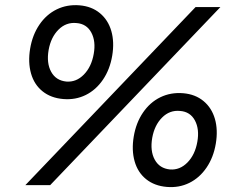

<svg xmlns="http://www.w3.org/2000/svg" viewBox="-20 -731 939 758"><path d="M752 -703H850L178 0H80ZM508 -192Q517 -246 544.5 -286.5Q572 -327 613 -347Q654 -367 703 -363Q751 -359 783.5 -332Q816 -305 828.5 -261.5Q841 -218 832 -164Q823 -110 795.5 -69.5Q768 -29 727.5 -9Q687 11 639 7Q590 3 557 -23.5Q524 -50 511.5 -94Q499 -138 508 -192ZM759 -171Q768 -221 749.5 -255.5Q731 -290 691 -293Q650 -297 620 -267Q590 -237 581 -187Q572 -135 591 -100.5Q610 -66 651 -62Q690 -59 720 -89.5Q750 -120 759 -171ZM99 -539Q108 -593 135.5 -633.5Q163 -674 204 -694Q245 -714 294 -710Q342 -706 374.5 -679Q407 -652 419.5 -608.5Q432 -565 423 -511Q414 -457 386.5 -416.5Q359 -376 318.5 -356Q278 -336 230 -340Q181 -344 148 -370.5Q115 -397 102.5 -441Q90 -485 99 -539ZM350 -518Q359 -568 340.5 -602.5Q322 -637 282 -640Q241 -644 211 -614Q181 -584 172 -534Q163 -482 182 -447.5Q201 -413 242 -409Q281 -406 311 -436.5Q341 -467 350 -518Z"/></svg>

Font: Fixel Italic Variable 20240409 Display Thin
Style: Italic
Weight: 100
Italic angle: -10°
Designer: AlfaBravo + MacPaw
Foundry: Kyrylo Tkachov, Marchela Mozhyna, Serhii Makarenko, Maria Weinstein, Zakhar Kryvoshyya
Version: Version 1.211;Glyphs 3.2 (3225)